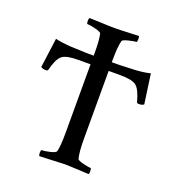

<svg xmlns="http://www.w3.org/2000/svg" viewBox="-120 -745 786 847"><g transform="rotate(20 273.0 -322.0)"><path d="M231.4 -510.7Q231.4 -570.3 224.6 -597.7Q221.7 -604.5 196.3 -610.8Q170.9 -617.2 158.2 -617.2Q154.3 -617.2 154.3 -630.9Q154.3 -643.6 158.2 -645.5Q175.8 -645.5 213.4 -643.6Q251 -641.6 275.4 -641.6Q299.8 -641.6 338.4 -643.6Q377 -645.5 389.6 -645.5Q391.6 -641.6 391.6 -631.8Q391.6 -617.2 387.7 -617.2Q377.9 -617.2 352.1 -610.8Q326.2 -604.5 324.2 -597.7Q316.4 -566.4 316.4 -506.8V-135.7Q316.4 -75.2 324.2 -44.9Q326.2 -38.1 352.1 -31.7Q377.9 -25.4 387.7 -25.4Q391.6 -25.4 391.6 -10.7Q391.6 -2.9 389.6 2.9Q292 -2 275.4 -2Q270.5 -2 158.2 2.9Q154.3 -1 154.3 -11.7Q154.3 -25.4 158.2 -25.4Q171.9 -25.4 196.8 -31.2Q221.7 -37.1 224.6 -44.9Q231.4 -71.3 231.4 -131.8ZM371.1 -455.1H173.8Q118.2 -455.1 98.1 -439Q78.1 -422.9 64.5 -368.2Q63.5 -363.3 54.7 -363.3Q38.1 -363.3 31.2 -370.1L49.8 -508.8Q77.1 -502 117.2 -499Q191.4 -495.1 272.5 -495.1Q354.5 -495.1 428.7 -499Q469.7 -502 495.1 -508.8L514.6 -370.1Q507.8 -363.3 491.2 -363.3Q482.4 -363.3 481.4 -368.2Q466.8 -422.9 447.3 -439Q427.7 -455.1 371.1 -455.1Z"/></g></svg>

Font: Crimson Text
Style: Roman
Weight: 400
Version: Version 0.13